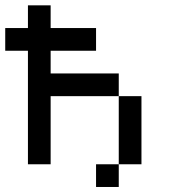

<svg xmlns="http://www.w3.org/2000/svg" viewBox="-20 -628 648 734"><path d="M434 -260.4H173.6V0H86.8V-434H0V-520.8H86.8V-607.6H173.6V-520.8H347.2V-434H173.6V-347.2H434ZM434 0V86.8H347.2V0ZM434 -260.4H520.8V0H434Z"/></svg>

Font: 8-bit Operator+ 8
Style: Regular
Weight: 400
Designer: GrandChaos9000
Version: Version 1.3.0 - August 1, 2014